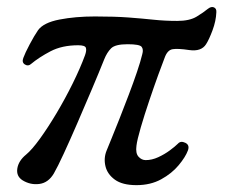

<svg xmlns="http://www.w3.org/2000/svg" viewBox="-20 -528 681 560"><path d="M378 12Q337 12 315 -4Q293 -20 287.5 -43.5Q282 -67 291 -89Q295 -99 305.5 -124.5Q316 -150 329 -183Q342 -216 355.5 -251.5Q369 -287 379.5 -318Q390 -349 395 -370Q399 -384 393 -391.5Q387 -399 352 -399Q316 -399 304 -387Q292 -375 284 -355Q268 -315 247 -265.5Q226 -216 205 -167.5Q184 -119 166 -80Q148 -41 137 -22Q121 5 95 8.5Q69 12 46 -2Q27 -14 30.5 -36.5Q34 -59 56 -77Q73 -91 96.5 -123.5Q120 -156 145 -198Q170 -240 192 -284.5Q214 -329 228 -367Q233 -381 230.5 -388.5Q228 -396 208 -396Q161 -396 127.5 -378.5Q94 -361 70 -341Q62 -334 52.5 -340Q43 -346 48 -359Q53 -373 66.5 -398.5Q80 -424 91 -440Q107 -462 153.5 -471Q200 -480 257 -480Q315 -480 355 -477Q395 -474 428 -470.5Q461 -467 497 -467Q533 -467 553.5 -479.5Q574 -492 586 -502Q596 -510 604 -506.5Q612 -503 611 -492Q610 -467 600 -440Q590 -413 581 -399Q567 -377 532 -382Q499 -387 483.5 -384.5Q468 -382 460 -359Q454 -344 441.5 -309.5Q429 -275 415 -233.5Q401 -192 390.5 -156Q380 -120 378 -103Q375 -81 384 -71Q393 -61 405 -61Q423 -61 441.5 -69.5Q460 -78 475.5 -89.5Q491 -101 499 -109Q507 -118 520.5 -111.5Q534 -105 528 -89Q521 -70 501 -46Q481 -22 450 -5Q419 12 378 12Z"/></svg>

Font: TsukuhouMincho
Style: Regular
Weight: 400
Designer: Iose
Foundry: Typographish
Version: Version 1.001; ttfautohint (v1.8.3)